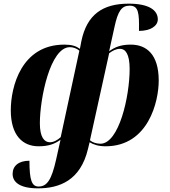

<svg xmlns="http://www.w3.org/2000/svg" viewBox="-20 -790 932 1050"><path d="M188 240C305 240 420 197 461 25L470 -12C491 1 519 10 557 10C792 10 848 -236 848 -349C848 -493 781 -546 695 -546C640 -546 608 -532 577 -510L606 -642C625 -731 646 -759 689 -759C737 -759 742 -721 740 -621C803 -621 843 -648 843 -684C843 -733 797 -770 684 -770C541 -770 455 -710 425 -565L417 -523C396 -538 373 -546 332 -546C97 -546 39 -316 39 -187C39 -47 106 10 191 10C246 10 280 -3 311 -26L287 82C262 194 237 230 191 230C154 230 141 196 141 89C81 89 49 118 49 161C49 206 88 240 188 240ZM253 -12C222 -12 198 -40 198 -116C198 -250 254 -532 362 -532C380 -532 398 -526 414 -513L312 -40C295 -24 273 -12 253 -12ZM529 -4C506 -4 484 -12 472 -23L577 -499C598 -514 615 -523 637 -523C666 -523 689 -494 689 -413C689 -263 631 -4 529 -4Z"/></svg>

Font: Noto Serif Display ExtraBold
Style: Italic
Weight: 800
Italic angle: -12°
Designer: Monotype Design Team
Foundry: Monotype Imaging Inc.
Version: Version 2.009